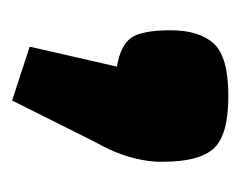

<svg xmlns="http://www.w3.org/2000/svg" viewBox="-60 -186 397 317"><g transform="rotate(90 138.5 -27.5)"><path d="M247 -99V-87Q244 -43 222 0Q215 13 214 15L146 151L57 122L90 -22Q55 -28 42.5 -45.5Q30 -63 30 -110.5Q30 -158 52 -182Q74 -206 138.5 -206Q203 -206 225 -182Q247 -158 247 -99Z"/></g></svg>

Font: Myanmar Thuriya
Style: Regular
Weight: 400
Designer: Danh Hong
Foundry: Google Inc.
Version: Version 2.00 November 23, 2015